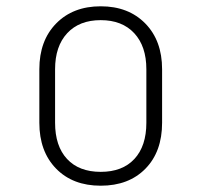

<svg xmlns="http://www.w3.org/2000/svg" viewBox="-20 -580 640 610"><path d="M105 -190V-360Q105 -451 158.5 -505.5Q212 -560 300 -560Q388 -560 441.5 -505.5Q495 -451 495 -360V-190Q495 -98 442 -44Q389 10 300 10Q211 10 158 -44.5Q105 -99 105 -190ZM445 -190V-360Q445 -433 406.5 -474.5Q368 -516 300 -516Q232 -516 193.5 -474.5Q155 -433 155 -360V-190Q155 -116 193 -75Q231 -34 300 -34Q369 -34 407 -75Q445 -116 445 -190Z"/></svg>

Font: JetBrains Mono Extra Light
Style: Regular
Weight: 200
Monospace: yes
Designer: Philipp Nurullin, Konstantin Bulenkov
Foundry: JetBrains
Version: 2.002